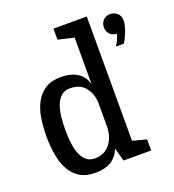

<svg xmlns="http://www.w3.org/2000/svg" viewBox="-138 -863 890 980"><g transform="rotate(-20 307.0 -372.5)"><path d="M349 -675 263 -695V-755H444V-80L519 -60V0H369L349 -72Q335 -34 302 -12Q269 10 213 10Q163 10 130 -10.5Q97 -31 77.5 -66Q58 -101 49.5 -148.5Q41 -196 41 -250Q41 -304 49 -351.5Q57 -399 77 -434Q97 -469 129.5 -489.5Q162 -510 212 -510Q267 -510 302.5 -487.5Q338 -465 349 -421ZM237 -440Q208 -440 190 -424Q172 -408 161.5 -382Q151 -356 147 -321Q143 -286 143 -249Q143 -211 147 -177Q151 -143 161.5 -117Q172 -91 190 -75.5Q208 -60 237 -60Q265 -60 286 -71Q307 -82 321 -101Q335 -120 342 -143.5Q349 -167 349 -193V-316Q349 -367 321 -403.5Q293 -440 237 -440ZM531 -560Q552 -590 558 -620Q536 -620 521.5 -635Q507 -650 507 -673Q507 -696 522 -711Q537 -726 560 -726Q580 -726 597 -712.5Q614 -699 614 -670Q614 -659 610.5 -645Q607 -631 601.5 -616Q596 -601 589 -586Q582 -571 574 -560Z"/></g></svg>

Font: HermeneusOne
Style: Regular
Weight: 400
Designer: Rodrigo Fuenzalida, Pablo Impallari
Foundry: Pablo Impallari, Rodrigo Fuenzalida
Version: Version 1.000; ttfautohint (v0.8) -G 200 -r 50